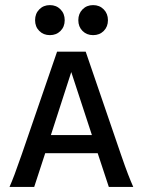

<svg xmlns="http://www.w3.org/2000/svg" viewBox="-20 -739 573 759"><path d="M17.6 0Q27.3 -22 37.8 -50Q48.3 -78.1 66.4 -129.9L205.6 -534.7H318.8L457.5 -129.9Q475.1 -78.6 486.1 -50.3Q497.1 -22 506.8 0H410.2L366.2 -133.3H158.7L115.2 0ZM181.2 -205.1H343.3L261.7 -454.1ZM177.2 -600.1Q151.9 -600.1 135.3 -616.7Q118.7 -633.3 118.7 -659.2Q118.7 -685.1 135.3 -701.9Q151.9 -718.8 177.2 -718.8Q202.6 -718.8 219.2 -701.9Q235.8 -685.1 235.8 -659.2Q235.8 -633.3 219.2 -616.7Q202.6 -600.1 177.2 -600.1ZM348.1 -600.1Q322.8 -600.1 306.2 -616.7Q289.6 -633.3 289.6 -659.2Q289.6 -685.1 306.2 -701.9Q322.8 -718.8 348.1 -718.8Q373.5 -718.8 390.1 -701.9Q406.7 -685.1 406.7 -659.2Q406.7 -633.3 390.1 -616.7Q373.5 -600.1 348.1 -600.1Z"/></svg>

Font: Harmattan SemiBold
Style: Regular
Weight: 600
Designer: George W. Nuss III and SIL International
Foundry: SIL International
Version: Version 4.000